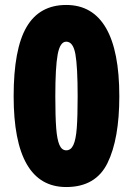

<svg xmlns="http://www.w3.org/2000/svg" viewBox="-20 -744 536 774"><path d="M247 10Q141 10 88 -82Q35 -174 35 -356Q35 -546 87 -635Q139 -724 247 -724Q353 -724 407 -631.5Q461 -539 461 -356Q461 -184 413.5 -87Q366 10 247 10ZM247 -138Q266 -138 276 -160Q286 -182 289.5 -228Q293 -274 293 -356Q293 -475 284 -525.5Q275 -576 247 -576Q222 -576 212.5 -524.5Q203 -473 203 -356Q203 -274 206.5 -228Q210 -182 219.5 -160Q229 -138 247 -138Z"/></svg>

Font: Noto Sans UI CondBlack
Style: Regular
Weight: 900
Width: 3
Designer: Monotype Design Team
Foundry: Monotype Imaging Inc.
Version: Version 1.001